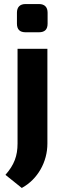

<svg xmlns="http://www.w3.org/2000/svg" viewBox="-20 -735 322 952"><path d="M107 -715C78 -715 64 -699 64 -672V-618C64 -589 78 -575 107 -575H173C202 -575 216 -589 216 -618V-672C216 -699 202 -715 173 -715ZM215 -493H67V-23C67 37 51 82 7 132L88 197C167 154 215 68 215 -23Z"/></svg>

Font: SnT
Style: Bold
Weight: 700
Designer: Natanael Gama
Version: Version 1.001;PS 001.001;hotconv 1.0.70;makeotf.lib2.5.58329